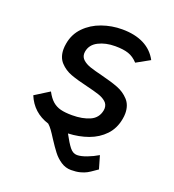

<svg xmlns="http://www.w3.org/2000/svg" viewBox="-135 -670 871 959"><g transform="rotate(20 300.0 -190.0)"><path d="M262 -74.5Q317 -74.5 355.8 -91.8Q394.5 -109 402.5 -151.5Q403 -157 403.5 -162Q403.5 -183.5 387.8 -197Q372 -210.5 348 -218.2Q324 -226 282.5 -236Q227 -249 192.5 -261.8Q158 -274.5 133.5 -300.8Q109 -327 109 -370.5Q109 -384.5 112 -401Q121 -453.5 157 -490.2Q193 -527 244.5 -545.2Q296 -563.5 351.5 -563.5Q419.5 -563.5 467 -539.5Q514.5 -515.5 539.5 -468.5L468.5 -429Q445.5 -454 418.2 -463.2Q391 -472.5 347.5 -472.5Q296.5 -472.5 258.8 -453.2Q221 -434 214.5 -396Q214 -391 213.5 -386Q213.5 -365.5 229 -352Q244.5 -338.5 268.2 -330.5Q292 -322.5 333 -312.5Q389 -298.5 424 -285Q459 -271.5 484 -244.5Q509 -217.5 509 -173.5Q509 -159.5 506 -143.5Q496.5 -90.5 463 -55.2Q429.5 -20 380.5 -2.2Q331.5 15.5 274 18Q297 61 314 82.5Q331 104 353 104Q373.5 104 404 92.5Q434.5 81 461 65L481 134L463.5 146Q445.5 159 431.8 166.5Q418 174 398 179.2Q378 184.5 350.5 184.5Q321 184.5 296.2 168Q271.5 151.5 253.8 128.5Q236 105.5 212 68.5Q197 44.5 186 29.5Q175 14.5 164.5 5.5Q79 -21.5 46 -102L122.5 -150Q139 -119 157.5 -103Q176 -87 200.2 -80.8Q224.5 -74.5 262 -74.5Z"/></g></svg>

Font: JuliaMono SemiBold
Style: Italic
Weight: 600
Italic angle: -9°
Monospace: yes
Designer: cormullion
Foundry: corm
Version: Version 0.056; ttfautohint (v1.8.4)